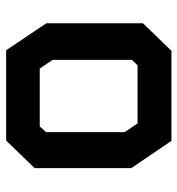

<svg xmlns="http://www.w3.org/2000/svg" viewBox="4 -596 591 640"><g transform="rotate(-90 300.0 -275.5)"><path d="M152 -551H453L543 -417V-95L451 0H151L60 -134V-456ZM180 -156 209 -113H403L421 -132V-396L392 -439H199L180 -418Z"/></g></svg>

Font: Kode Mono
Style: Bold
Weight: 700
Monospace: yes
Designer: Isa Ozler
Foundry: Kadena LLC
Version: Version 1.206;gftools[0.9.28]